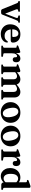

<svg xmlns="http://www.w3.org/2000/svg" viewBox="2025 -2810 796 4887"><g transform="rotate(90 2423.5 -366.0)"><path d="M306.5 4H255.5Q224 4 210.5 -29L63.5 -392.5Q55.5 -412 50.2 -418.5Q45 -425 37.5 -427L21.5 -431.5Q4 -437.5 4 -453Q4 -474.5 31 -474.5H255Q282 -474.5 282 -453Q282 -437 261 -432L243 -428.5Q220 -423.5 215.5 -411.5Q211 -399.5 222.5 -369L327 -99L429.5 -369Q441 -399.5 436.5 -411.5Q432 -423.5 409.5 -428.5L391 -432Q370 -437 370 -453Q370 -474.5 397 -474.5H533Q560.5 -474.5 560.5 -453Q560.5 -445.5 556.2 -440.2Q552 -435 540.5 -432L525 -428.5Q516 -426 508.5 -414Q501 -402 489 -373L351 -26Q344 -8.5 332.2 -2.2Q320.5 4 306.5 4Z M1063.5 -296.5Q1063.5 -240 1003 -240H728.5Q737.5 -162.5 781.2 -123.5Q825 -84.5 892.5 -84.5Q983 -84.5 1022 -151.5Q1038 -168.5 1047.5 -168.5Q1055.5 -168.5 1059.2 -161.2Q1063 -154 1062.5 -143.5Q1060.5 -101.5 1032.8 -66Q1005 -30.5 957 -9Q909 12.5 847.5 12.5Q774.5 12.5 718.5 -17.2Q662.5 -47 630.5 -100.8Q598.5 -154.5 598.5 -226.5Q598.5 -302.5 629 -361.2Q659.5 -420 716 -453Q772.5 -486 851.5 -486Q952 -486 1007.8 -433Q1063.5 -380 1063.5 -296.5ZM833 -435.5Q786 -435.5 756.2 -394Q726.5 -352.5 726.5 -279H895.5Q921.5 -279 921.5 -302.5Q921.5 -368 897.5 -401.8Q873.5 -435.5 833 -435.5Z M1327.5 -451 1333 -373Q1352 -429 1387.5 -457.5Q1423 -486 1464.5 -486Q1512.5 -486 1538.5 -459Q1564.5 -432 1564.5 -381Q1564.5 -336 1546 -313.8Q1527.5 -291.5 1498 -291.5Q1468 -291.5 1452.2 -307.5Q1436.5 -323.5 1436.5 -352V-370.5Q1436 -401.5 1406.5 -401.5Q1379.5 -401.5 1357.5 -369.2Q1335.5 -337 1335.5 -268V-81.5Q1335.5 -67 1341.2 -60.2Q1347 -53.5 1362.5 -51L1405 -44.5Q1428.5 -40.5 1428.5 -21.5Q1428.5 0 1400 0H1166.5Q1138.5 0 1138.5 -21Q1138.5 -36 1157 -43L1176.5 -48Q1185.5 -51 1190 -58.2Q1194.5 -65.5 1194.5 -81.5V-365Q1194.5 -387.5 1178 -390.5L1151.5 -392.5Q1134.5 -396.5 1134.5 -411Q1134.5 -426.5 1158 -435L1247.5 -468Q1272.5 -477.5 1284.2 -480.5Q1296 -483.5 1303 -483.5Q1323.5 -483.5 1327.5 -451Z M1816.5 -451V-398Q1872.5 -446.5 1915 -466.2Q1957.5 -486 1996 -486Q2046.5 -486 2081.5 -460.8Q2116.5 -435.5 2130.5 -391Q2189.5 -443.5 2233.8 -464.8Q2278 -486 2318 -486Q2382.5 -486 2421.5 -444.8Q2460.5 -403.5 2460.5 -334V-83Q2460.5 -66 2465.2 -58.5Q2470 -51 2479.5 -48L2497 -43Q2515.5 -36 2515.5 -21Q2515.5 0 2488 0H2294.5Q2266 0 2266 -22.5Q2266 -36 2282 -43L2301 -48Q2310.5 -51.5 2314.8 -59Q2319 -66.5 2319 -83V-313.5Q2319 -357.5 2298.5 -379.2Q2278 -401 2241.5 -401Q2195 -401 2143 -357L2138 -352Q2138.5 -343.5 2138.5 -334V-83Q2138.5 -66 2143.2 -58.8Q2148 -51.5 2157.5 -48L2174.5 -42.5Q2190.5 -36 2190.5 -22.5Q2190.5 0 2162 0H1973Q1944.5 0 1944.5 -22.5Q1944.5 -36 1960 -43L1979 -48Q1988.5 -51.5 1993 -59Q1997.5 -66.5 1997.5 -83V-313.5Q1997.5 -357.5 1976.8 -379.2Q1956 -401 1920 -401Q1873.5 -401 1821.5 -357L1816.5 -353V-81.5Q1816.5 -65.5 1821 -58.5Q1825.5 -51.5 1834.5 -48L1852.5 -43Q1868.5 -36.5 1868.5 -22.5Q1868.5 0 1840 0H1647.5Q1619.5 0 1619.5 -21Q1619.5 -36 1638 -43L1657.5 -48Q1666.5 -51 1671 -58.2Q1675.5 -65.5 1675.5 -81.5V-366Q1675.5 -389 1659 -392L1632.5 -394Q1615.5 -397.5 1615.5 -412.5Q1615.5 -421 1620.5 -426Q1625.5 -431 1639 -436L1730.5 -470Q1749.5 -477 1761.5 -480.2Q1773.5 -483.5 1784 -483.5Q1816.5 -483.5 1816.5 -451Z M2845 -486Q2922.5 -486 2981.2 -454.2Q3040 -422.5 3072.8 -366.2Q3105.5 -310 3105.5 -235.5Q3105.5 -165 3071.8 -108.8Q3038 -52.5 2978.2 -20Q2918.5 12.5 2840 12.5Q2762.5 12.5 2704 -19.5Q2645.5 -51.5 2612.5 -108Q2579.5 -164.5 2579.5 -238Q2579.5 -309.5 2613.2 -365.5Q2647 -421.5 2706.8 -453.8Q2766.5 -486 2845 -486ZM2880.5 -41Q2932 -49 2952.8 -103.2Q2973.5 -157.5 2955.5 -254.5Q2938 -350.5 2897.5 -396Q2857 -441.5 2804.5 -432.5Q2753 -424.5 2732.2 -370.2Q2711.5 -316 2729.5 -219Q2747 -123 2787.5 -77.8Q2828 -32.5 2880.5 -41Z M3443.5 -486Q3521 -486 3579.8 -454.2Q3638.5 -422.5 3671.2 -366.2Q3704 -310 3704 -235.5Q3704 -165 3670.2 -108.8Q3636.5 -52.5 3576.8 -20Q3517 12.5 3438.5 12.5Q3361 12.5 3302.5 -19.5Q3244 -51.5 3211 -108Q3178 -164.5 3178 -238Q3178 -309.5 3211.8 -365.5Q3245.5 -421.5 3305.2 -453.8Q3365 -486 3443.5 -486ZM3479 -41Q3530.5 -49 3551.2 -103.2Q3572 -157.5 3554 -254.5Q3536.5 -350.5 3496 -396Q3455.5 -441.5 3403 -432.5Q3351.5 -424.5 3330.8 -370.2Q3310 -316 3328 -219Q3345.5 -123 3386 -77.8Q3426.5 -32.5 3479 -41Z M3969.5 -451 3975 -373Q3994 -429 4029.5 -457.5Q4065 -486 4106.5 -486Q4154.5 -486 4180.5 -459Q4206.5 -432 4206.5 -381Q4206.5 -336 4188 -313.8Q4169.5 -291.5 4140 -291.5Q4110 -291.5 4094.2 -307.5Q4078.5 -323.5 4078.5 -352V-370.5Q4078 -401.5 4048.5 -401.5Q4021.5 -401.5 3999.5 -369.2Q3977.5 -337 3977.5 -268V-81.5Q3977.5 -67 3983.2 -60.2Q3989 -53.5 4004.5 -51L4047 -44.5Q4070.5 -40.5 4070.5 -21.5Q4070.5 0 4042 0H3808.5Q3780.5 0 3780.5 -21Q3780.5 -36 3799 -43L3818.5 -48Q3827.5 -51 3832 -58.2Q3836.5 -65.5 3836.5 -81.5V-365Q3836.5 -387.5 3820 -390.5L3793.5 -392.5Q3776.5 -396.5 3776.5 -411Q3776.5 -426.5 3800 -435L3889.5 -468Q3914.5 -477.5 3926.2 -480.5Q3938 -483.5 3945 -483.5Q3965.5 -483.5 3969.5 -451Z M4257 -224Q4257 -304 4289.2 -363Q4321.5 -422 4376 -454Q4430.5 -486 4498 -486Q4567.5 -486 4618.5 -448.5V-626Q4618.5 -648.5 4602 -651.5L4576 -653.5Q4558.5 -657.5 4558.5 -672Q4558.5 -680.5 4563.5 -685.8Q4568.5 -691 4582 -696L4674 -730Q4693 -737 4704.8 -740.2Q4716.5 -743.5 4727 -743.5Q4760 -743.5 4760 -711V-81.5Q4760 -65.5 4764.2 -58.2Q4768.5 -51 4777.5 -48L4796.5 -43Q4815.5 -36.5 4815.5 -21Q4815.5 0 4787 0H4685Q4658.5 0 4640.8 -16.8Q4623 -33.5 4623 -59.5Q4589.5 -25 4549.2 -6.2Q4509 12.5 4463.5 12.5Q4404 12.5 4357.5 -17.8Q4311 -48 4284 -101.5Q4257 -155 4257 -224ZM4404.5 -239.5Q4404.5 -148 4437.5 -103.8Q4470.5 -59.5 4521 -59.5Q4575.5 -59.5 4618.5 -108.5V-383.5Q4577 -428.5 4523.5 -428.5Q4472 -428.5 4438.2 -382.8Q4404.5 -337 4404.5 -239.5Z"/></g></svg>

Font: Fraunces 9pt SemiBold
Style: Regular
Weight: 600
Version: Version 1.000;[b76b70a41]